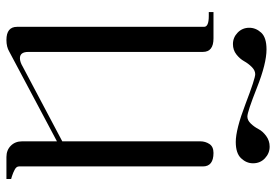

<svg xmlns="http://www.w3.org/2000/svg" viewBox="-154 -726 879 612"><g transform="rotate(90 286.0 -419.5)"><path d="M432 -731Q392 -731 311 -762Q230 -793 216 -793Q204 -793 193 -782Q182 -771 174.5 -757.5Q167 -744 153 -733Q139 -722 120 -722Q99 -722 83.5 -737Q68 -752 68 -774Q68 -795 83.5 -812Q99 -829 137 -829Q182 -829 259 -798.5Q336 -768 351 -768Q363 -768 373.5 -779Q384 -790 391 -803.5Q398 -817 413 -828Q428 -839 447 -839Q468 -839 484 -824Q500 -809 500 -786Q500 -765 484 -748Q468 -731 432 -731ZM65 -630Q65 -645 31 -645H18V-660H102Q145 -660 145 -626V-70Q145 -43 165 -43Q177 -43 192 -52L430 -178V-618Q430 -634 438.5 -647Q447 -660 467 -660Q510 -660 510 -626V-40Q510 -36 512.5 -32.5Q515 -29 521 -26Q527 -23 530.5 -21.5Q534 -20 541.5 -17.5Q549 -15 550 -15V0H480Q458 0 444 -14Q430 -28 430 -50V-161L144 -9Q129 0 107 0Q65 0 65 -34Z"/></g></svg>

Font: kawoszeh
Style: Medium
Weight: 500
Version: Version 000.030